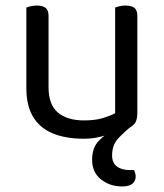

<svg xmlns="http://www.w3.org/2000/svg" viewBox="-20 -487 590 692"><path d="M385 -16 461 -38Q427 -11 405.5 12.5Q384 36 384 73Q384 100 401.5 113Q419 126 448 126H463Q466 132 467.5 138Q469 144 469 149Q469 165 457.5 175Q446 185 420 185Q376 185 344 159.5Q312 134 312 89Q312 45 336.5 20Q361 -5 385 -16ZM75 -169V-260H155V-173Q155 -109 189 -81Q223 -53 283 -53Q323 -53 351 -61.5Q379 -70 395 -79V-260H475V-82Q475 -61 469.5 -48.5Q464 -36 443 -24Q433 -18 418.5 -15.5Q404 -13 387 -7Q369 -1 341.5 6Q314 13 282 13Q216 13 169.5 -6.5Q123 -26 99 -66.5Q75 -107 75 -169ZM475 -208H395V-460Q400 -462 410.5 -464.5Q421 -467 432 -467Q454 -467 464.5 -458.5Q475 -450 475 -430ZM155 -208H75V-460Q80 -462 90.5 -464.5Q101 -467 113 -467Q134 -467 144.5 -458.5Q155 -450 155 -430Z"/></svg>

Font: Baloo Paaji 2
Style: Regular
Weight: 400
Designer: Shuchita Grover, Noopur Datye and Ek Type
Foundry: Ek Type
Version: Version 1.700